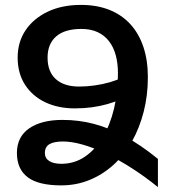

<svg xmlns="http://www.w3.org/2000/svg" viewBox="-20 -746 701 783"><path d="M310 -726Q375 -726 425.5 -706Q476 -686 511 -648Q546 -610 564.5 -555.5Q583 -501 583 -431Q583 -357 566 -290.5Q549 -224 518 -169Q487 -114 443 -74Q399 -34 345 -12Q291 10 230 10V-78Q283 -78 325.5 -106.5Q368 -135 398.5 -185.5Q429 -236 445 -303Q461 -370 461 -447Q461 -488 452 -521Q443 -554 424.5 -578Q406 -602 378 -615Q350 -628 312 -628Q244 -628 209 -597.5Q174 -567 174 -511Q174 -454 207.5 -423.5Q241 -393 303 -393Q333 -393 365.5 -397.5Q398 -402 427.5 -410.5Q457 -419 476 -429V-342Q448 -330 418 -321.5Q388 -313 355 -308.5Q322 -304 285 -304Q217 -304 164.5 -329Q112 -354 82 -400.5Q52 -447 52 -511Q52 -575 84.5 -623Q117 -671 175 -698.5Q233 -726 310 -726ZM624 17Q571 -26 517 -60.5Q463 -95 412 -119.5Q361 -144 316.5 -156.5Q272 -169 237 -169Q200 -169 181.5 -158Q163 -147 163 -122Q163 -101 180.5 -89.5Q198 -78 230 -78V10Q136 10 92.5 -23.5Q49 -57 49 -122Q49 -188 99 -222.5Q149 -257 235 -257Q302 -257 364 -240.5Q426 -224 490 -189.5Q554 -155 624 -98Z"/></svg>

Font: Noto Sans Armenian SemiBold
Style: Regular
Weight: 600
Designer: Monotype Design Team
Foundry: Monotype Imaging Inc.
Version: Version 2.007